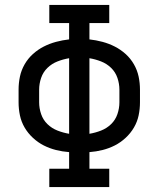

<svg xmlns="http://www.w3.org/2000/svg" viewBox="-20 -755 640 775"><path d="M179 0V-74H259V-141Q232 -143 206 -149.5Q180 -156 156.5 -168Q133 -180 113 -198.5Q93 -217 79.5 -240Q66 -263 60.5 -289Q55 -315 55 -342V-393Q55 -420 60.5 -446Q66 -472 79.5 -495.5Q93 -519 113 -537Q133 -555 156.5 -567Q180 -579 206 -586Q232 -593 259 -596V-662H179V-735H421V-662H341V-596Q368 -593 394 -586Q420 -579 443.5 -567Q467 -555 487 -537Q507 -519 520.5 -495.5Q534 -472 539.5 -446Q545 -420 545 -393V-342Q545 -315 539.5 -289Q534 -263 520.5 -240Q507 -217 487 -198.5Q467 -180 443.5 -168Q420 -156 394 -149.5Q368 -143 341 -141V-74H421V0ZM259 -215V-520Q235 -516 212 -507Q189 -498 171.5 -481Q154 -464 146 -440.5Q138 -417 138 -393V-342Q138 -318 146 -294.5Q154 -271 171.5 -254Q189 -237 212 -228Q235 -219 259 -215ZM341 -215Q365 -219 388 -228Q411 -237 428.5 -254Q446 -271 454 -294.5Q462 -318 462 -342V-393Q462 -417 454 -440.5Q446 -464 428.5 -481Q411 -498 388 -507Q365 -516 341 -520Z"/></svg>

Font: Iosevka Slab Extended
Style: Regular
Weight: 400
Width: 7
Monospace: yes
Designer: Belleve Invis
Foundry: Belleve Invis
Version: Version 11.1.1; ttfautohint (v1.8.3)